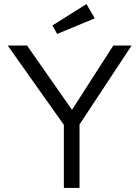

<svg xmlns="http://www.w3.org/2000/svg" viewBox="-20 -924 685 944"><path d="M294 0V-310L18 -700H113L334 -384L537 -700H627L371 -312V0ZM261 -757 238 -799 405 -904 446 -834Z"/></svg>

Font: Lexend Light
Style: Regular
Weight: 300
Designer: Bonnie Shaver-Troup, Thomas Jockin
Foundry: Lexend
Version: Version 1.007; ttfautohint (v1.8.3)